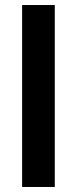

<svg xmlns="http://www.w3.org/2000/svg" viewBox="-20 -744 306 764"><path d="M68 0V-724H198V0Z"/></svg>

Font: Archivo SemiExpanded SemiBold
Style: Regular
Weight: 600
Width: 6
Designer: Hector Gatti
Foundry: Omnibus-Type
Version: Version 2.001